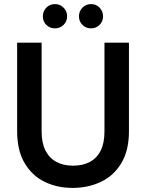

<svg xmlns="http://www.w3.org/2000/svg" viewBox="-20 -909 716 941"><path d="M336 12Q260 12 198.5 -18Q137 -48 100.5 -110Q64 -172 64 -266V-700H184V-265Q184 -208 203 -171Q222 -134 256.5 -115.5Q291 -97 338 -97Q386 -97 420.5 -115.5Q455 -134 473.5 -171Q492 -208 492 -265V-700H612V-266Q612 -172 575 -110Q538 -48 475 -18Q412 12 336 12ZM250 -770Q224 -770 207 -787Q190 -804 190 -829Q190 -854 207 -871.5Q224 -889 250 -889Q274 -889 291.5 -871.5Q309 -854 309 -829Q309 -804 291.5 -787Q274 -770 250 -770ZM426 -770Q401 -770 384 -787Q367 -804 367 -829Q367 -854 384 -871.5Q401 -889 426 -889Q451 -889 468 -871.5Q485 -854 485 -829Q485 -804 468 -787Q451 -770 426 -770Z"/></svg>

Font: DM Sans 12pt SemiBold
Style: Regular
Weight: 600
Version: Version 4.004;gftools[0.9.30]